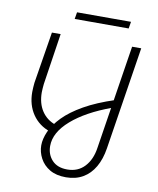

<svg xmlns="http://www.w3.org/2000/svg" viewBox="-92 -708 818 995"><g transform="rotate(10 316.5 -210.0)"><path d="M323 216Q272 216 238 196Q204 176 186.5 143Q169 110 169 75Q169 41 186.5 1.5Q204 -38 243 -78Q282 -118 347 -155Q412 -192 507 -223L496 -180Q365 -132 290 -66.5Q215 -1 215 70Q215 115 243 145Q271 175 323 175Q379 175 414 137.5Q449 100 458 38L544 -510H592L507 31Q498 89 474 130.5Q450 172 412 194Q374 216 323 216ZM201 -3Q142 -23 108.5 -72Q75 -121 75 -189Q75 -200 76 -214Q77 -228 78 -238L122 -510H168L127 -240Q126 -230 125 -217.5Q124 -205 124 -196Q124 -138 150.5 -98Q177 -58 225 -42ZM226 -600 232 -636H516L510 -600Z"/></g></svg>

Font: MuseoModerno Thin ExtraLight
Style: Italic
Weight: 250
Italic angle: -9°
Version: Version 1.003